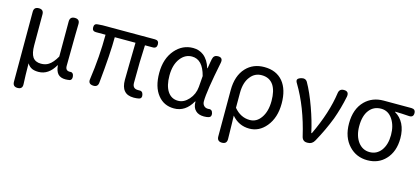

<svg xmlns="http://www.w3.org/2000/svg" viewBox="-59 -1018 3690 1686"><g transform="rotate(15 1786.0 -175.0)"><path d="M133.8 194.3Q89.8 194.3 89.8 149.4V-168V-486.3Q89.8 -530.3 134.8 -530.3Q178.7 -530.3 178.7 -486.3V-205.1Q178.7 -133.8 201.2 -99.6Q225.6 -64.5 276.4 -64.5Q317.4 -64.5 345.7 -83Q382.8 -106.4 417 -167V-485.4Q417 -530.3 461.9 -530.3Q507.8 -530.3 505.9 -484.4Q504.9 -450.2 503.9 -382.8Q501 -188.5 501 -103.5Q501 -61.5 540 -61.5Q541 -61.5 542 -61.5Q555.7 -64.5 565.4 -56.2Q575.2 -47.9 577.1 -32.2Q582 0 560.5 8.8Q537.1 12.7 520.5 12.7Q475.6 12.7 452.6 -11.7Q429.7 -36.1 424.8 -89.8H422.9Q365.2 10.7 274.4 10.7Q239.3 10.7 216.8 1Q189.5 -10.7 171.9 -40Q172.9 78.1 176.8 148.4Q179.7 194.3 133.8 194.3Z M1141.6 12.7Q1081.1 12.7 1053.7 -21.5Q1026.4 -52.7 1026.4 -119.1Q1026.4 -145.5 1028.3 -252.9Q1031.2 -394.5 1032.2 -457H843.8Q843.8 -310.5 816.4 -37.1Q812.5 5.9 769.5 2.9Q721.7 0 729.5 -46.9Q759.8 -258.8 759.8 -457H671.9Q637.7 -457 637.7 -492.2Q637.7 -526.4 669.9 -527.3L713.9 -530.3H969.7H1189.5Q1225.6 -530.3 1225.6 -494.1Q1225.6 -457 1189.5 -457H1118.2Q1110.4 -318.4 1110.4 -113.3Q1110.4 -61.5 1160.2 -61.5Q1164.1 -61.5 1167 -61.5Q1202.1 -66.4 1209 -31.2Q1215.8 1 1189.5 7.8Q1167 12.7 1141.6 12.7Z M1506.8 12.7Q1414.1 12.7 1359.4 -56.6Q1301.8 -127.9 1301.8 -255.9Q1301.8 -386.7 1372.1 -467.8Q1438.5 -543.9 1534.2 -543.9Q1588.9 -543.9 1629.9 -512.7Q1676.8 -475.6 1698.2 -404.3H1701.2L1711.9 -466.8L1716.8 -492.2Q1724.6 -530.3 1762.7 -530.3Q1811.5 -530.3 1800.8 -479.5Q1745.1 -205.1 1745.1 -116.2Q1745.1 -89.8 1760.7 -75.2Q1774.4 -61.5 1797.9 -61.5Q1798.8 -61.5 1799.8 -61.5Q1834 -68.4 1841.8 -32.2Q1847.7 -1 1824.2 6.8Q1805.7 12.7 1779.3 12.7Q1729.5 12.7 1703.1 -13.7Q1673.8 -41 1674.8 -94.7H1670.9Q1610.4 12.7 1506.8 12.7ZM1524.4 -61.5Q1577.1 -61.5 1620.6 -110.4Q1664.1 -159.2 1669.9 -226.6L1673.8 -276.4L1677.7 -327.1Q1641.6 -468.8 1543.9 -468.8Q1482.4 -468.8 1440.4 -415Q1394.5 -356.4 1394.5 -256.8Q1394.5 -164.1 1428.7 -112.8Q1462.9 -61.5 1524.4 -61.5Z M1992.2 194.3Q1947.3 194.3 1947.3 149.4V-38.1V-271.5Q1947.3 -402.3 2016.6 -476.6Q2080.1 -543.9 2181.6 -543.9Q2291 -543.9 2351.6 -471.7Q2410.2 -400.4 2410.2 -273.4Q2410.2 -143.6 2342.8 -62.5Q2280.3 12.7 2191.4 12.7Q2095.7 12.7 2031.2 -62.5Q2032.2 -39.1 2033.2 2.9Q2035.2 96.7 2036.1 146.5Q2038.1 194.3 1992.2 194.3ZM2175.8 -61.5Q2237.3 -61.5 2276.4 -117.2Q2318.4 -175.8 2318.4 -272.5Q2318.4 -364.3 2285.2 -415Q2249 -468.8 2177.7 -468.8Q2115.2 -468.8 2076.2 -418.9Q2032.2 -365.2 2032.2 -269.5V-201.2V-133.8Q2092.8 -61.5 2175.8 -61.5Z M2712.9 0Q2672.9 0 2663.1 -42Q2604.5 -294.9 2494.1 -478.5Q2479.5 -501 2486.3 -513.7Q2493.2 -526.4 2521.5 -534.2Q2556.6 -543 2573.2 -516.6Q2621.1 -432.6 2665 -309.6Q2706.1 -195.3 2728.5 -90.8H2733.4Q2835.9 -306.6 2861.3 -490.2Q2867.2 -530.3 2908.2 -530.3Q2956.1 -530.3 2948.2 -481.4Q2925.8 -370.1 2887.7 -265.6Q2844.7 -153.3 2780.3 -37.1Q2759.8 0 2720.7 0Z M3264.6 12.7Q3164.1 12.7 3097.7 -57.6Q3026.4 -132.8 3026.4 -258.8Q3026.4 -390.6 3100.6 -464.8Q3167 -530.3 3268.6 -530.3H3413.1H3520.5Q3558.6 -530.3 3558.6 -493.2Q3558.6 -454.1 3517.6 -457Q3450.2 -461.9 3391.6 -462.9V-459Q3441.4 -430.7 3468.8 -377Q3496.1 -322.3 3496.1 -248Q3496.1 -127.9 3428.7 -55.7Q3365.2 12.7 3264.6 12.7ZM3265.6 -61.5Q3329.1 -61.5 3369.1 -113.3Q3409.2 -167 3409.2 -254.9Q3409.2 -338.9 3372.1 -395.5Q3333 -456.1 3266.6 -456.1Q3200.2 -456.1 3161.1 -407.2Q3119.1 -355.5 3119.1 -258.8Q3119.1 -170.9 3160.2 -115.2Q3201.2 -61.5 3265.6 -61.5Z"/></g></svg>

Font: Bpmf GenSen Rounded R
Style: R
Weight: 400
Foundry: But Ko
Version: Version 1.320